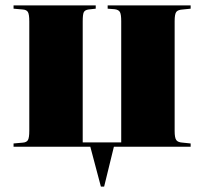

<svg xmlns="http://www.w3.org/2000/svg" viewBox="-20 -541 752 708"><path d="M352 147 313 0H30V-12L64 -15Q78 -16 83 -24.5Q88 -33 88 -59V-462Q88 -488 83 -496.5Q78 -505 64 -506L30 -509V-521H333V-509L306 -506Q293 -504 289 -496Q285 -488 285 -462V-16H427V-463Q427 -487 422.5 -496Q418 -505 403 -507L377 -509V-521H683V-509L654 -506Q636 -505 630 -497Q624 -489 624 -463V-58Q624 -33 630 -24.5Q636 -16 654 -15L683 -12V0H400L364 147Z"/></svg>

Font: Literata 72pt ExtraBold
Style: Regular
Weight: 800
Designer: Latin by Veronika Burian and Jose Scaglione. Greek by Irene Vlachou. Cyrillic by Vera Evstafieva.
Foundry: TypeTogether
Version: Version 3.002